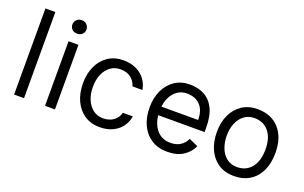

<svg xmlns="http://www.w3.org/2000/svg" viewBox="-86 -1126 2416 1524"><g transform="rotate(20 1122.0 -364.0)"><path d="M171.9 -727.3V0H88.1V-727.3Z M332.4 -681.8Q332.4 -703.1 348.4 -720.9Q364.3 -738.6 392 -738.6Q419.7 -738.6 435.7 -720.9Q451.7 -703.1 451.7 -681.8Q451.7 -658.4 435.7 -641.7Q419.7 -625 392 -625Q364.3 -625 348.4 -641.7Q332.4 -658.4 332.4 -681.8ZM433.2 -545.5V0H349.4V-545.5Z M1032.7 -382.1H948.9Q938.2 -421.5 904.3 -449.4Q870.4 -477.3 813.9 -477.3Q766.3 -477.3 730.5 -451Q694.6 -424.7 674.7 -378.6Q654.8 -332.4 654.8 -272.7Q654.8 -210.2 675.2 -163.2Q695.7 -116.1 731.4 -90Q767 -63.9 812.5 -63.9Q865.8 -63.9 901.5 -89.1Q937.1 -114.3 948.9 -159.1H1032.7Q1025.6 -110.8 997.5 -72.3Q969.5 -33.7 922.6 -11.2Q875.7 11.4 812.5 11.4Q739.3 11.4 685 -24.7Q630.7 -60.7 600.9 -124.8Q571 -188.9 571 -272.7Q571 -354.4 600.7 -417.6Q630.3 -480.8 684.5 -516.7Q738.6 -552.6 812.5 -552.6Q876.4 -552.6 923.1 -529.5Q969.8 -506.4 997.7 -467.7Q1025.6 -429 1032.7 -382.1Z M1383.5 11.4Q1305.4 11.4 1249.5 -24.7Q1193.5 -60.7 1163.5 -124.8Q1133.5 -188.9 1133.5 -272.7Q1133.5 -354.4 1163.4 -417.6Q1193.2 -480.8 1247.5 -516.7Q1301.8 -552.6 1375 -552.6Q1443.2 -552.6 1496.4 -524.3Q1549.7 -496.1 1580.3 -434.5Q1610.8 -372.9 1610.8 -272.7V-237.2H1219.1Q1227.3 -159.1 1270.4 -111.5Q1313.6 -63.9 1383.5 -63.9Q1433.6 -63.9 1467.5 -85.9Q1501.4 -108 1518.5 -146.3L1595.2 -112.2Q1571.7 -57.9 1518.6 -23.3Q1465.6 11.4 1383.5 11.4ZM1376.4 -477.3Q1312.5 -477.3 1270.4 -430.8Q1228.3 -384.2 1219.5 -309.7H1529.8Q1529.8 -390.6 1488.8 -433.9Q1447.8 -477.3 1376.4 -477.3Z M1946 11.4Q1870 11.4 1815.3 -24.7Q1760.7 -60.7 1731.2 -124.8Q1701.7 -188.9 1701.7 -272.7Q1701.7 -353.7 1731.2 -416.9Q1760.7 -480.1 1815.3 -516.3Q1870 -552.6 1946 -552.6Q2062.1 -552.6 2129.1 -477.6Q2196 -402.7 2196 -272.7Q2196 -185.4 2165.8 -121.6Q2135.7 -57.9 2079.5 -23.3Q2023.4 11.4 1946 11.4ZM1946 -63.9Q2022.7 -63.9 2067.5 -119.3Q2112.2 -174.7 2112.2 -272.7Q2112.2 -369.7 2067.5 -423.5Q2022.7 -477.3 1946 -477.3Q1897 -477.3 1861 -450.6Q1824.9 -424 1805.2 -377.8Q1785.5 -331.7 1785.5 -272.7Q1785.5 -214.5 1804 -167.1Q1822.4 -119.7 1858.3 -91.8Q1894.2 -63.9 1946 -63.9Z"/></g></svg>

Font: Interface
Style: Regular
Weight: 400
Designer: Rasmus Andersson
Foundry: rsms
Version: Version 1.8